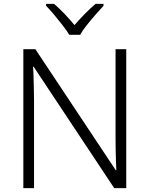

<svg xmlns="http://www.w3.org/2000/svg" viewBox="-20 -967 769 987"><path d="M629 0H567L153 -624H150Q152 -598 152.5 -570Q153 -542 154 -512.5Q155 -483 155 -451V0H100V-714H162L575 -92H578Q577 -113 576 -142Q575 -171 574.5 -202.5Q574 -234 574 -261V-714H629ZM336 -788Q323 -810 302 -837Q281 -864 258.5 -891Q236 -918 217 -937V-947H258Q285 -924 312.5 -895Q340 -866 363 -838Q387 -866 415.5 -895Q444 -924 471 -947H512V-937Q494 -918 470.5 -891Q447 -864 425.5 -837Q404 -810 392 -788Z"/></svg>

Font: Noto Sans Cham Light
Style: Regular
Weight: 300
Version: Version 2.002